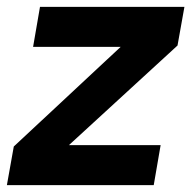

<svg xmlns="http://www.w3.org/2000/svg" viewBox="-30 -537 558 557"><path d="M-10 0 10 -112 320 -401H66L86 -517H505L485 -405L170 -116H436L416 0Z"/></svg>

Font: DM Sans 11pt ExtraBold
Style: Italic
Weight: 800
Italic angle: -10°
Version: Version 4.004;gftools[0.9.30]